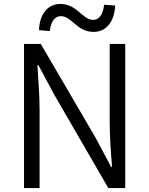

<svg xmlns="http://www.w3.org/2000/svg" viewBox="-20 -955 758 975"><path d="M102 0H181V-401C181 -476 174 -551 170 -624H175L255 -475L530 0H616V-732H537V-335C537 -261 543 -181 549 -108H544L464 -258L187 -732H102ZM455 -793C520 -793 561 -845 565 -927L509 -931C503 -881 483 -854 453 -854C399 -854 371 -935 287 -935C222 -935 181 -883 178 -802L233 -797C238 -846 259 -873 289 -873C344 -873 371 -793 455 -793Z"/></svg>

Font: Noto Sans CJK HK DemiLight
Style: Regular
Weight: 350
Designer: Ryoko NISHIZUKA 西塚涼子 (kana, bopomofo & ideographs); Paul D. Hunt (Latin, Greek & Cyrillic); Sandoll Communications 산돌커뮤니
Foundry: Adobe
Version: Version 2.004;hotconv 1.0.118;makeotfexe 2.5.65603